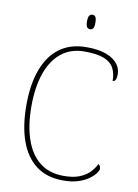

<svg xmlns="http://www.w3.org/2000/svg" viewBox="-98 -967 747 1041"><g transform="rotate(10 275.0 -446.5)"><path d="M324 10Q234 10 175 -34.5Q116 -79 86.5 -161.5Q57 -244 57 -358Q57 -473 87.5 -555Q118 -637 177.5 -680.5Q237 -724 324 -724Q394 -724 436 -707Q478 -690 497 -664Q516 -638 516 -610Q516 -590 511 -579Q506 -568 495 -568Q495 -609 479.5 -638.5Q464 -668 426 -683.5Q388 -699 318 -699Q242 -699 190 -657Q138 -615 111.5 -538.5Q85 -462 85 -358Q85 -253 111 -176Q137 -99 189.5 -57Q242 -15 323 -15Q373 -15 407 -28Q441 -41 463 -63Q485 -85 497 -111Q504 -107 507 -100.5Q510 -94 510 -86Q510 -78 499 -62.5Q488 -47 465 -30Q442 -13 407 -1.5Q372 10 324 10ZM325 -823Q315 -823 308.5 -831Q302 -839 302 -863Q302 -886 308.5 -894.5Q315 -903 325 -903Q336 -903 342 -894.5Q348 -886 348 -863Q348 -839 342 -831Q336 -823 325 -823Z"/></g></svg>

Font: Noto Serif Lao Thin
Style: Regular
Weight: 250
Designer: Monotype Design Team
Foundry: Monotype Imaging Inc.
Version: Version 2.003